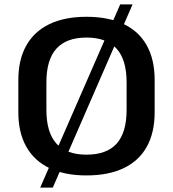

<svg xmlns="http://www.w3.org/2000/svg" viewBox="-20 -785 783 869"><path d="M371 9Q273 9 204 -24Q135 -57 99 -121Q63 -185 63 -277V-423Q63 -515 99 -579Q135 -643 204 -676Q273 -709 371 -709Q471 -709 540 -676Q609 -643 644.5 -579Q680 -515 680 -423V-277Q680 -185 644.5 -121Q609 -57 540 -24Q471 9 371 9ZM371 -85Q463 -85 508 -135Q553 -185 553 -288V-412Q553 -515 507.5 -565Q462 -615 371 -615Q281 -615 235.5 -565Q190 -515 190 -412V-288Q190 -185 235.5 -135Q281 -85 371 -85ZM580 -765 219 64H162L524 -765Z"/></svg>

Font: Pathway Extreme 12pt SemiBold
Style: Regular
Weight: 600
Version: Version 1.001;gftools[0.9.26]